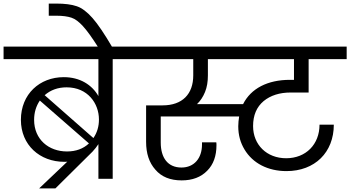

<svg xmlns="http://www.w3.org/2000/svg" viewBox="-47 -1001 1961 1075"><path d="M-27 -670H504V-463C468 -526 401 -569 310 -569C175 -569 70 -474 70 -330C70 -189 176 -95 313 -95C321 -95 327 -95 330 -96L172 54H263L471 -152C484 -166 495 -180 504 -194V0H584V-670H715V-740H-27ZM144 -330C144 -371 155 -407 176 -438L451 -198C419 -168 378 -153 328 -153C226 -153 144 -220 144 -330ZM203 -468C236 -497 277 -512 326 -512C444 -512 507 -422 507 -332C507 -293 497 -259 476 -228Z M226 -981V-913H268C304 -913 332 -909 353 -902C374 -895 395 -879 417 -855C440 -830 468 -791 503 -736H582C538 -811 501 -866 471 -900C441 -934 412 -956 383 -966C354 -976 316 -981 267 -981Z M661 -740V-670H1035V-579C1035 -475 975 -411 863 -411H771V-207C771 -142 788 -90 823 -51C857 -11 906 9 970 9C1030 9 1078 -9 1113 -45C1148 -80 1165 -128 1165 -188C1165 -194 1165 -199 1164 -204H1084V-192C1084 -115 1040 -63 969 -63C892 -63 853 -118 853 -203V-349H1292C1289 -330 1287 -312 1287 -294C1287 -245 1299 -202 1322 -164C1368 -87 1453 -43 1557 -43C1716 -43 1822 -148 1822 -303H1742C1742 -193 1666 -115 1555 -115C1447 -115 1370 -190 1370 -295C1370 -356 1390 -402 1429 -435C1468 -467 1519 -483 1580 -483H1681V-670H1894V-740ZM1101 -486C1112 -513 1117 -544 1117 -579V-670H1599V-554H1576C1452 -554 1358 -506 1314 -418H1056C1075 -436 1090 -459 1101 -486Z"/></svg>

Font: Poppins
Style: Regular
Weight: 400
Designer: Ninad Kale (Devanagari), Jonny Pinhorn (Latin)
Foundry: Indian Type Foundry
Version: 4.004